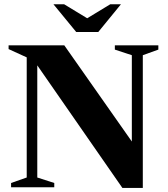

<svg xmlns="http://www.w3.org/2000/svg" viewBox="-20 -904 809 927"><path d="M109 -47V-627L21.5 -667V-685H290.5L652.5 -169.5L616.5 -138.5V-637.5L534.5 -664.5V-685H744.5V-664.5L669.5 -637.5V3.5H571L139.5 -618L160 -633.5V-47L242 -20.5V0H33.5V-20.5ZM418 -805.5H384L512.5 -883.5H564L454.5 -749.5H348L238 -883.5H289.5Z"/></svg>

Font: Newsreader 36pt
Style: Bold
Weight: 700
Designer: Hugues Gentile
Foundry: Production Type
Version: Version 1.003